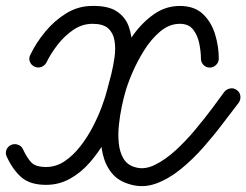

<svg xmlns="http://www.w3.org/2000/svg" viewBox="-49 -591 828 645"><path d="M67 -367Q55 -373 51 -384.5Q47 -396 53 -407Q72 -447 103 -484.5Q134 -522 174 -546.5Q214 -571 261 -571Q314 -572 343 -553Q372 -534 383.5 -502Q395 -470 394.5 -431.5Q394 -393 386.5 -353Q379 -313 371 -279Q371 -279 371 -279Q371 -279 371 -279Q371 -279 371 -279Q362 -244 346 -203Q330 -162 306.5 -121Q283 -80 253 -45.5Q223 -11 186 9.5Q149 30 106 30Q53 30 24 5.5Q-5 -19 -26 -64Q-26 -64 -26 -64Q-26 -64 -26 -64Q-32 -76 -27.5 -87.5Q-23 -99 -12 -104Q-1 -109 11 -105Q23 -101 28 -90Q42 -60 56.5 -45Q71 -30 106 -30Q139 -30 167.5 -49Q196 -68 220 -98.5Q244 -129 262.5 -164.5Q281 -200 293.5 -234Q306 -268 312 -293Q312 -293 312 -293Q312 -293 312 -293Q312 -293 312 -293Q312 -293 312 -293Q318 -314 325 -342.5Q332 -371 336 -400.5Q340 -430 335.5 -455.5Q331 -481 314 -496Q297 -511 262 -511Q227 -511 197 -490.5Q167 -470 144 -440Q121 -410 107 -381Q101 -370 89.5 -366Q78 -362 67 -367ZM686 -394Q686 -382 677 -373Q668 -364 656 -364Q643 -364 634.5 -373Q626 -382 626 -394Q626 -417 620.5 -444.5Q615 -472 600 -491.5Q585 -511 555 -511Q520 -511 489.5 -485.5Q459 -460 435 -421.5Q411 -383 394.5 -344Q378 -305 371 -278Q371 -278 371 -278Q371 -278 371 -278Q371 -278 371 -278Q371 -278 371 -278Q366 -261 360 -232.5Q354 -204 350.5 -172Q347 -140 350 -110Q353 -80 366 -58Q379 -36 406 -29Q436 -20 471 -37Q506 -54 541 -86Q576 -118 607.5 -156Q639 -194 664.5 -228Q690 -262 705 -283Q705 -283 705 -283Q705 -283 705 -283Q713 -292 725 -294Q737 -296 747 -288Q757 -281 758.5 -268.5Q760 -256 753 -246Q731 -218 701 -178Q671 -138 635 -97Q599 -56 558.5 -23Q518 10 475.5 25.5Q433 41 390 29Q349 18 327 -9Q305 -36 296.5 -72.5Q288 -109 289.5 -149Q291 -189 298 -227Q305 -265 313 -294Q313 -294 313 -294Q313 -294 313 -294Q313 -294 313 -294Q313 -294 313 -294Q323 -332 344.5 -379.5Q366 -427 396.5 -470.5Q427 -514 467 -542.5Q507 -571 555 -571Q604 -571 632.5 -544Q661 -517 673.5 -476Q686 -435 686 -394Q686 -394 686 -394Q686 -394 686 -394Z"/></svg>

Font: FRB American Cursive Guidelines
Style: Bold Italic
Weight: 700
Italic angle: -25°
Version: Version 2.0;Modular Font Editor K font №1